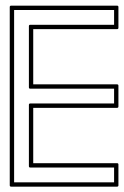

<svg xmlns="http://www.w3.org/2000/svg" viewBox="-20 -661 446 691"><path d="M15.1 -635.7Q15.1 -640.6 20 -640.6H401.4Q406.2 -640.6 406.2 -635.7V-561Q406.2 -556.2 401.4 -556.2H99.6V-357.4H401.4Q406.2 -357.4 406.2 -352.5V-277.8Q406.2 -272.9 401.4 -272.9H99.6V-73.7H401.4Q406.2 -73.7 406.2 -68.8V5.9Q406.2 10.7 401.4 10.7H20Q15.1 10.7 15.1 5.9ZM30.8 -4.9H390.6V-58.1H88.9Q84 -58.1 84 -63V-283.7Q84 -288.6 88.9 -288.6H390.6V-341.8H88.9Q84 -341.8 84 -346.7V-566.9Q84 -571.8 88.9 -571.8H390.6V-625H30.8Z"/></svg>

Font: Fibel Sued Kontur LRS
Style: Regular
Weight: 400
Designer: Peter Wiegel
Foundry: Peter Wiegel
Version: Version 000.000